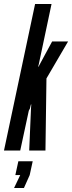

<svg xmlns="http://www.w3.org/2000/svg" viewBox="-27 -755 362 963"><path d="M-7 0H74.5L117.5 -200L123 -210.5L128 -231H130L128.5 -212L119.5 0H201L206 -361.5L314.5 -547H234.5L172 -431.5L166.5 -420.5H164.5L167.5 -432.5L231.5 -735H149ZM43.5 188H93L122 123L137 54H65L50 123H74.5Z"/></svg>

Font: League Gothic SemiCondensed Italic
Style: Regular
Weight: 400
Width: 4
Designer: The League of Moveable Type
Version: Version 1.600; ttfautohint (v1.8.3)